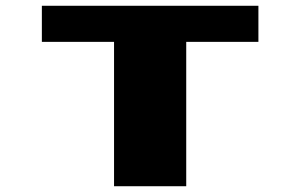

<svg xmlns="http://www.w3.org/2000/svg" viewBox="-20 -770 1040 665"><path d="M375 -125V-625H125V-750H875V-625H625V-125Z"/></svg>

Font: Press Start 2P
Style: Regular
Weight: 400
Designer: CodeMan38
Foundry: CodeMan38
Version: Version 3.000